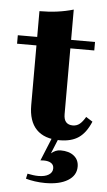

<svg xmlns="http://www.w3.org/2000/svg" viewBox="-58 -584 457 819"><g transform="rotate(5 171.0 -175.0)"><path d="M166.9 198.4Q145.2 198.4 122.6 195.2Q100 191.9 83.9 187.1L88.7 165.3Q100.8 167.7 112.9 169.4Q125 171 135.5 171Q163.7 171 179.8 160.9Q196 150.8 196 133.1Q196 118.5 184.7 110.9Q173.4 103.2 152.4 103.2Q149.2 103.2 145.6 103.6Q141.9 104 138.7 104L189.5 -20.2H217.7L180.6 70.2Q190.3 62.1 200 58.1Q209.7 54 221 54Q257.3 54 278.2 71Q299.2 87.9 299.2 116.9Q299.2 154.8 263.7 176.6Q228.2 198.4 166.9 198.4ZM212.9 11.3Q146.8 11.3 112.9 -23.8Q79 -58.9 79 -127.4V-209.7H224.2V-101.6Q224.2 -78.2 234.3 -67.3Q244.4 -56.5 262.9 -56.5Q279.8 -56.5 292.3 -66.5Q304.8 -76.6 316.9 -97.6L345.2 -79.8Q325 -31.5 294 -10.1Q262.9 11.3 212.9 11.3ZM79 -209.7V-529.8Q120.2 -529.8 155.6 -534.7Q191.1 -539.5 224.2 -549.2V-209.7ZM-4 -383.1V-419.4H326.6V-383.1Z"/></g></svg>

Font: Playfair 9pt Black
Style: Regular
Weight: 900
Designer: Claus Eggers Sørensen
Foundry: Claus Eggers Sørensen
Version: Version 2.203